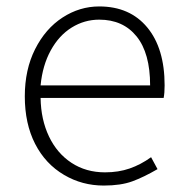

<svg xmlns="http://www.w3.org/2000/svg" viewBox="-20 -563 573 596"><path d="M179 -20Q121 -54 89 -116.5Q57 -179 57 -264Q57 -347 89 -410.5Q121 -474 174 -508.5Q227 -543 288 -543Q383 -543 437 -478Q491 -413 491 -298Q491 -274 488 -259H106Q107 -192 132 -139.5Q157 -87 202 -57.5Q247 -28 306 -28Q348 -28 382.5 -40Q417 -52 449 -75L469 -38Q426 -13 390.5 0Q355 13 302 13Q235 13 179 -20ZM288 -502Q242 -502 202.5 -477.5Q163 -453 137.5 -406.5Q112 -360 106 -298H446Q446 -398 404 -450Q362 -502 288 -502Z"/></svg>

Font: Merged Yaku Han JP ExtraLight
Style: Regular
Weight: 250
Designer: Ryoko NISHIZUKA 西塚涼子 (kana, bopomofo & ideographs); Paul D. Hunt (Latin, Greek & Cyrillic); Sandoll Communications 산돌커뮤니
Foundry: Adobe
Version: Version 2.004